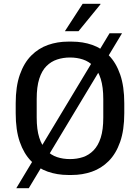

<svg xmlns="http://www.w3.org/2000/svg" viewBox="-20 -915 739 1015"><path d="M340 10Q283 10 232.5 -7.5Q182 -25 144 -64Q106 -103 84.5 -165Q63 -227 63 -317V-369Q63 -458 85 -520.5Q107 -583 145.5 -621.5Q184 -660 234 -677.5Q284 -695 340 -695H360Q418 -695 468 -677.5Q518 -660 556 -621.5Q594 -583 615.5 -520.5Q637 -458 637 -369V-317Q637 -227 615 -164.5Q593 -102 554.5 -63.5Q516 -25 466 -7.5Q416 10 360 10ZM350 -74Q387 -74 418.5 -84.5Q450 -95 474.5 -120Q499 -145 512.5 -187Q526 -229 526 -293V-391Q526 -455 512.5 -498Q499 -541 474.5 -565.5Q450 -590 418.5 -600.5Q387 -611 350 -611Q314 -611 282 -600.5Q250 -590 225.5 -565.5Q201 -541 187.5 -498.5Q174 -456 174 -392V-294Q174 -230 187.5 -187.5Q201 -145 225.5 -120Q250 -95 281.5 -84.5Q313 -74 350 -74ZM66 80 559 -739H625L132 80ZM323 -750 417 -895H511V-892L395 -750Z"/></svg>

Font: Chivo Medium
Style: Regular
Weight: 400
Version: Version 2.002